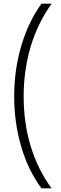

<svg xmlns="http://www.w3.org/2000/svg" viewBox="-20 -819 334 1055"><path d="M58 -289Q58 -437 97.5 -569Q137 -701 208 -799H264Q187 -692 148.5 -562.5Q110 -433 110 -290Q110 3 263 216H208Q134 116 96 -15Q58 -146 58 -289Z"/></svg>

Font: Noto Sans Sinhala SemiCondensed Light
Style: Regular
Weight: 300
Width: 4
Designer: Jelle Bosma - Monotype Design Team
Foundry: Monotype Imaging Inc.
Version: Version 2.006; ttfautohint (v1.8.4.7-5d5b)